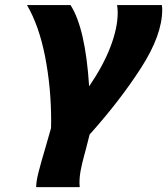

<svg xmlns="http://www.w3.org/2000/svg" viewBox="-20 -517 675 775"><path d="M634.8 -478Q634.8 -376 549.6 -243.4Q464.4 -110.8 341.8 25.9L324.7 92.8L320.8 106.9Q311.5 140.6 306.2 168Q300.8 195.3 300.8 221.2Q300.8 227.5 301.8 238.3H126Q126 215.8 135.3 179Q144.5 142.1 164.6 74.7L186 0L186.5 -28.3Q186.5 -163.1 162.1 -288.1Q137.7 -413.1 88.9 -496.6H264.6Q324.7 -403.3 339.8 -168.5Q396.5 -251.5 425.8 -327.9Q455.1 -404.3 455.1 -466.3Q455.1 -481 452.6 -496.6H633.3Q634.8 -487.3 634.8 -478Z"/></svg>

Font: Lesson One Extra
Style: Italic
Weight: 800
Italic angle: -14°
Designer: But Ko, Victor Gaultney, Annie Olsen, Julie Remington, Don Collingsworth, Eric Hays, Becca Hirsbrunner
Version: Version 1.100